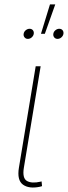

<svg xmlns="http://www.w3.org/2000/svg" viewBox="-20 -847 308 872"><path d="M162.1 1Q111.8 11.7 84.2 -8.5Q56.6 -28.8 65.9 -85.4L142.1 -545.9H164.6L88.4 -85.4Q80.6 -37.6 102.5 -25.1Q124.5 -12.7 164.6 -22Q168 -22.9 166.7 -22.7Q165.5 -22.5 168.9 -22.9L170.9 -1.5Q168.9 -1 166.7 -0.5Q164.6 0 162.1 1ZM241.2 -670.4Q231.9 -670.4 226.3 -677.2Q220.7 -684.1 222.2 -693.4Q223.6 -703.1 231.7 -709.7Q239.7 -716.3 249 -716.3Q258.8 -716.3 264.2 -709.7Q269.5 -703.1 268.1 -693.4Q266.6 -684.1 258.8 -677.2Q251 -670.4 241.2 -670.4ZM106.4 -670.4Q97.2 -670.4 91.6 -677.2Q85.9 -684.1 87.4 -693.4Q88.9 -703.1 96.9 -709.7Q105 -716.3 114.3 -716.3Q124 -716.3 129.4 -709.7Q134.8 -703.1 133.3 -693.4Q131.8 -684.1 124 -677.2Q116.2 -670.4 106.4 -670.4ZM166 -693.4 207 -827.1H231L183.6 -693.4Z"/></svg>

Font: Inter Thin
Style: Italic
Weight: 250
Italic angle: -9.3988°
Designer: Rasmus Andersson
Foundry: rsms
Version: Version 4.001;git-66647c0bb